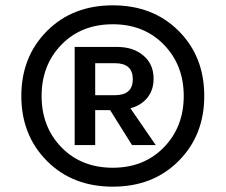

<svg xmlns="http://www.w3.org/2000/svg" viewBox="-20 -690 846 720"><path d="M746 -330Q746 -183 650 -86.5Q554 10 403 10Q252 10 156 -86.5Q60 -183 60 -330Q60 -477 156 -573.5Q252 -670 403 -670Q554 -670 650 -574Q746 -478 746 -330ZM403 -61Q520 -61 594.5 -137.5Q669 -214 669 -330Q669 -446 594.5 -522.5Q520 -599 403 -599Q285 -599 210.5 -522.5Q136 -446 136 -330Q136 -214 210.5 -137.5Q285 -61 403 -61ZM556 -395Q556 -353 533 -324Q510 -295 469 -284L564 -146H475L393 -277H337V-146H260V-514H419Q480 -514 518 -481.5Q556 -449 556 -395ZM337 -453V-333H411Q478 -333 478 -393Q478 -453 411 -453Z"/></svg>

Font: Elaine Sans Medium
Style: Regular
Weight: 500
Designer: Wei Huang
Foundry: Wei Huang
Version: Version 2.001;December 24, 2019;FontCreator 12.0.0.2547 64-b